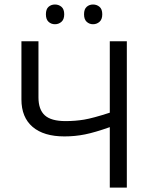

<svg xmlns="http://www.w3.org/2000/svg" viewBox="-20 -850 686 870"><path d="M554.7 0H477.5V-273.9Q410.2 -250 365.2 -241Q320.3 -231.9 272 -231.9Q178.2 -231.9 127.7 -275.1Q77.1 -318.4 77.1 -399.4V-663.1H154.3V-408.7Q154.3 -353.5 183.1 -327.4Q211.9 -301.3 276.9 -301.3Q320.8 -301.3 360.8 -307.9Q400.9 -314.5 477.5 -339.4V-663.1H554.7ZM188 -785.2Q188 -808.6 200 -819.1Q211.9 -829.6 229 -829.6Q246.1 -829.6 258.5 -819.1Q271 -808.6 271 -785.2Q271 -762.2 258.5 -751.2Q246.1 -740.2 229 -740.2Q211.9 -740.2 200 -751.2Q188 -762.2 188 -785.2ZM360.8 -785.2Q360.8 -808.6 372.8 -819.1Q384.8 -829.6 401.4 -829.6Q418.5 -829.6 430.9 -819.1Q443.4 -808.6 443.4 -785.2Q443.4 -762.2 430.9 -751.2Q418.5 -740.2 401.4 -740.2Q384.8 -740.2 372.8 -751.2Q360.8 -762.2 360.8 -785.2Z"/></svg>

Font: Bpm'online Open Sans
Style: Regular
Weight: 400
Foundry: Ascender Corporation
Version: Version 1.10